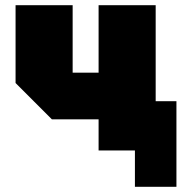

<svg xmlns="http://www.w3.org/2000/svg" viewBox="-20 -580 710 740"><path d="M580 -560V-190H660V140H500V0H360V-120H180L40 -260V-560H260V-300H360V-560Z"/></svg>

Font: Tektur Black
Style: Regular
Weight: 900
Designer: Adam Jagosz
Foundry: Adam Jagosz
Version: Version 1.005;gftools[0.9.30]